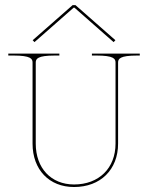

<svg xmlns="http://www.w3.org/2000/svg" viewBox="-20 -730 580 752"><path d="M115 -565 268.5 -700H271.5L425 -565L432 -572.5L275.5 -710H264.5L108 -572.5ZM442.5 -485C442.5 -499.5 449 -512.5 517.5 -512.5H527.5V-520H340V-512.5H357.5C426 -512.5 432.5 -499.5 432.5 -485V-167.5C432.5 -71.5 367.5 -7.5 270 -7.5C180 -7.5 120 -71.5 120 -167.5V-485C120 -499.5 126.5 -512.5 195 -512.5H212.5V-520H12.5V-512.5H32.5C101 -512.5 107.5 -499.5 107.5 -485V-167.5C107.5 -65.5 172.5 2.5 270 2.5C373.5 2.5 442.5 -65.5 442.5 -167.5Z"/></svg>

Font: ZnikomitSC
Style: Regular
Weight: 100
Designer: gluk
Foundry: gluk
Version: Version 0.55